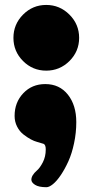

<svg xmlns="http://www.w3.org/2000/svg" viewBox="-20 -574 380 789"><path d="M74.7 -323.2Q35.2 -362.8 35.2 -418.5Q35.2 -474.1 74.7 -513.9Q114.3 -553.7 169.9 -553.7Q225.6 -553.7 265.4 -513.9Q305.2 -474.1 305.2 -418.5Q305.2 -362.8 265.4 -323.2Q225.6 -283.7 169.9 -283.7Q114.3 -283.7 74.7 -323.2ZM108.9 164.6Q108.9 146.5 131.8 126.5Q144 116.2 156 93Q168 69.8 168 40Q168 21 159.2 17.1Q157.7 16.6 132.8 9.3Q120.1 5.9 106.4 -1.5Q92.8 -8.8 76.7 -21.2Q60.5 -33.7 50.3 -53.7Q40 -73.7 40 -97.7Q40 -153.3 75.7 -190.9Q111.3 -228.5 166 -228.5Q224.6 -228.5 259 -185.1Q293.5 -141.6 293.5 -72.3Q293.5 -28.3 284.4 14.4Q275.4 57.1 261 88.9Q246.6 120.6 230 145.3Q213.4 169.9 197.8 182.6Q182.1 195.3 170.9 195.3Q139.2 195.3 124 185.5Q108.9 175.8 108.9 164.6Z"/></svg>

Font: Cooper* Black
Style: Regular
Weight: 900
Designer: Owen Earl
Foundry: indestructible type*
Version: Version 0.001